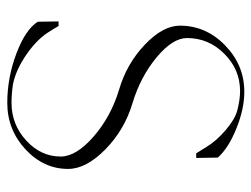

<svg xmlns="http://www.w3.org/2000/svg" viewBox="-102 -587 694 530"><g transform="rotate(90 245.0 -322.0)"><path d="M39.1 -136.7H51.8Q59.6 -123 65.4 -114.3Q85.9 -79.1 128.9 -49.1Q171.9 -19 212.9 -10.7Q240.2 -6.8 263.7 -6.8Q323.7 -6.8 367.9 -47.4Q412.1 -87.9 412.1 -142.6Q412.1 -185.1 357.2 -233.2Q302.2 -281.2 227.5 -303.7Q155.8 -324.7 103.3 -374.8Q50.8 -424.8 50.8 -471.7Q50.8 -543.5 105.2 -596.4Q159.7 -649.4 233.4 -649.4Q280.8 -649.4 335 -627.4Q389.2 -605.5 415 -576.2L408.2 -570.3L415 -576.2L416 -516.6H403.3Q401.4 -519.5 398.2 -524.7Q395 -529.8 391.1 -536.1Q387.2 -542.5 385.7 -544.9Q368.7 -572.8 338.9 -598.1Q309.1 -623.5 285.2 -629.9Q255.4 -637.7 231.4 -637.7Q171.9 -637.7 128.4 -594.2Q85 -550.8 85 -491.2Q85 -451.7 138.4 -407.2Q191.9 -362.8 264.6 -340.8Q338.4 -318.8 392.3 -265.9Q446.3 -212.9 446.3 -163.1Q446.3 -95.2 392.1 -45.2Q337.9 4.9 263.7 4.9Q194.8 4.9 128.4 -20Q62 -44.9 40 -79.1Z"/></g></svg>

Font: Elaris
Style: Regular
Weight: 500
Version: Version 1.0